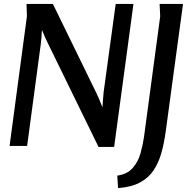

<svg xmlns="http://www.w3.org/2000/svg" viewBox="-20 -748 971 984"><path d="M251 -728 474 -271Q481 -257 488.5 -239Q496 -221 505 -198Q507 -220 508 -238.5Q509 -257 511 -275L573 -728H664L565 5H485L226 -525Q218 -541 210.5 -558Q203 -575 195 -595Q194 -574 192.5 -556.5Q191 -539 189 -522L119 0H29L118 -665L116 -728ZM798 -728H918L829 -72Q821 -14 807 36Q793 86 767 125Q741 164 697 187.5Q653 211 585 216L581 152Q632 145 660 113Q688 81 700 38Q712 -5 718 -46L801 -664Z"/></svg>

Font: Rosario SemiBold
Style: Italic
Weight: 600
Italic angle: -8.05°
Designer: Hector Gatti
Foundry: Omnibus Type
Version: Version 1.101; ttfautohint (v1.8.1.43-b0c9)